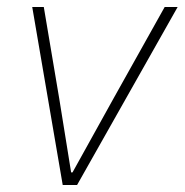

<svg xmlns="http://www.w3.org/2000/svg" viewBox="-20 -528 527 548"><path d="M200 0H159L72 -508H105L149 -247L183 -36H187L304 -247L450 -508H487Z"/></svg>

Font: IBM Plex Sans ExtraLight
Style: Italic
Weight: 250
Italic angle: -11.31°
Designer: Mike Abbink, Paul van der Laan, Pieter van Rosmalen
Foundry: Bold Monday
Version: Version 3.201